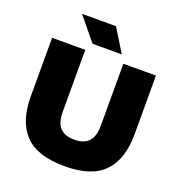

<svg xmlns="http://www.w3.org/2000/svg" viewBox="-165 -1089 1156 1237"><g transform="rotate(20 413.0 -470.5)"><path d="M415 10Q225.5 10 141.2 -79Q57 -168 57 -336V-740H284.5V-316Q284.5 -240.5 317.5 -206.2Q350.5 -172 415 -172Q479.5 -172 512.5 -206.2Q545.5 -240.5 545.5 -316V-740H769V-336Q769 -168 685 -79Q601 10 415 10ZM315 -793 185.5 -951H418.5L515.5 -793Z"/></g></svg>

Font: Encode Sans SmExp Black
Style: Regular
Weight: 900
Width: 6
Designer: Multiple Designers
Foundry: Impallari Type
Version: Version 3.002; ttfautohint (v1.8.3) -l 8 -r 50 -G 200 -x 14 